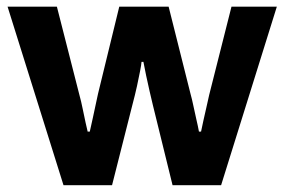

<svg xmlns="http://www.w3.org/2000/svg" viewBox="-20 -546 838 566"><path d="M167.2 0 2.3 -526.4H147.7L213.7 -267.6Q219.3 -247.6 223.8 -225Q228.4 -202.4 232.4 -184.1Q236.4 -165.9 238.4 -158.1H244.7Q249.3 -177.6 253.9 -199.5Q258.4 -221.4 262.7 -240.5Q266.9 -259.6 269 -269.7L331.6 -526.4H477.1L541.8 -268.7Q545.8 -254.7 550 -234.5Q554.1 -214.3 558.9 -193.9Q563.7 -173.5 566.5 -158.1H572.7Q575.4 -171.8 579.7 -191Q583.9 -210.2 588.6 -230.2Q593.2 -250.3 596.7 -266.4L662.4 -526.4H796.1L631.8 0H488.7L430.9 -235.1Q426.7 -253.7 421 -277.1Q415.4 -300.6 410.7 -323.8Q406 -347.1 402.8 -363.6H397.2Q396.6 -355.1 393 -336.7Q389.5 -318.3 383.9 -292.6Q378.3 -266.9 369.9 -235.3L310.3 0Z"/></svg>

Font: Archivo SemiBold
Style: Regular
Weight: 600
Designer: Hector Gatti
Foundry: Omnibus-Type
Version: Version 2.001